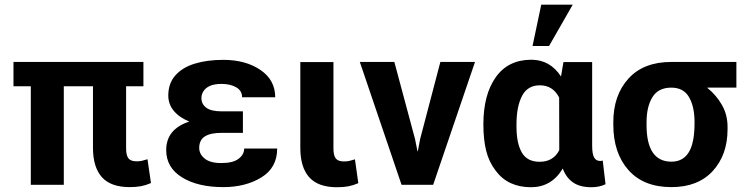

<svg xmlns="http://www.w3.org/2000/svg" viewBox="-20 -795 3199 826"><path d="M538 10Q456.5 10 418.2 -33Q380 -76 380 -159V-424H254.5V0H112.5V-424H38V-528.5H597V-424H522.5V-157Q522.5 -126 532.8 -113.5Q543 -101 567 -101Q581 -101 589.8 -103Q598.5 -105 614.5 -110L629.5 -7.5Q607.5 2 586.8 6Q566 10 538 10Z M940.5 10Q831 10 763 -32Q695 -74 695 -149.5Q695 -239.5 794.5 -272Q751.5 -289.5 727.8 -318Q704 -346.5 704 -384Q704 -436 734 -470.2Q764 -504.5 817.2 -521Q870.5 -537.5 940.5 -537.5Q1036.5 -537.5 1100.2 -494.2Q1164 -451 1164 -376.5H1021.5Q1021.5 -404.5 996.5 -419.2Q971.5 -434 933 -434Q902 -434 883.2 -425.5Q864.5 -417 855.5 -403Q846.5 -389 846.5 -373.5Q846.5 -347 867.5 -331.5Q888.5 -316 933.5 -316H1025V-223.5H933.5Q885.5 -223.5 861.2 -208Q837 -192.5 837 -158.5Q837 -132 860.5 -112.8Q884 -93.5 932.5 -93.5Q982 -93.5 1006.2 -111.8Q1030.5 -130 1030.5 -156H1172.5Q1172.5 -73.5 1104.5 -31.8Q1036.5 10 940.5 10Z M1430 10.5Q1348.5 10.5 1310.2 -32.5Q1272 -75.5 1272 -158.5V-528H1414.5V-156.5Q1414.5 -125.5 1424.8 -113Q1435 -100.5 1459 -100.5Q1473 -100.5 1481.8 -102.5Q1490.5 -104.5 1507 -109.5L1521.5 -7Q1499.5 2.5 1478.8 6.5Q1458 10.5 1430 10.5Z M1843.5 0H1707.5L1528 -528.5H1676.5L1765.5 -197L1776 -144.5H1777.5L1787.5 -197L1874.5 -528.5H2023.5Z M2342 -597H2271L2308.5 -775H2444ZM2523.5 10.5Q2475.5 10.5 2445.8 -9.8Q2416 -30 2401 -70Q2353.5 10 2265 10.5Q2165.5 10.5 2113 -60Q2083.5 -98 2071.5 -146.5Q2059.5 -195 2059.5 -260Q2059.5 -387.5 2112.8 -462.8Q2166 -538 2266 -538Q2346.5 -538 2393.5 -466L2404 -528H2527.5V-168.5Q2527.5 -133 2535.8 -117.8Q2544 -102.5 2562.5 -102.5Q2568.5 -102.5 2573 -104.5L2585 -2.5Q2559 10.5 2523.5 10.5ZM2301.5 -99Q2360.5 -99 2386 -149Q2385.5 -157.5 2385.5 -375.5Q2358.5 -428 2302.5 -428Q2249.5 -428 2225.8 -382.2Q2202 -336.5 2202 -260V-249.5Q2202 -178.5 2225 -138.8Q2248 -99 2301.5 -99Z M2868.5 10Q2748.5 10 2683.5 -63.5Q2618.5 -137 2618.5 -259V-269Q2618.5 -385 2683.5 -456.8Q2748.5 -528.5 2868 -528.5H3148V-418H3024L3023.5 -416.5Q3061.5 -386 3085.8 -343.5Q3110 -301 3110 -249V-239Q3110 -129 3046.5 -59.5Q2983 10 2868.5 10ZM2868.5 -99.5Q2946 -99.5 2963 -197.5Q2968 -228 2968 -269Q2968 -336.5 2944.2 -377.2Q2920.5 -418 2868 -418Q2812 -418 2786.8 -377Q2761.5 -336 2761.5 -269V-259Q2761.5 -258.5 2761.5 -257.5Q2761.5 -99.5 2868.5 -99.5Z"/></svg>

Font: Roberto Sans
Style: Bold
Weight: 700
Designer: Google (font) & Cristiano Sobral (main changes)
Version: Version 1.000;October 12, 2021;FontCreator 14.0.0.2814 64-bi